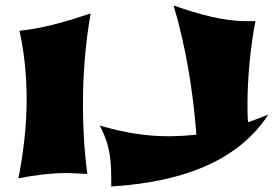

<svg xmlns="http://www.w3.org/2000/svg" viewBox="-20 -631 1009 699"><path d="M310 -582C210 -549 136 -528 51 -519C69 -437 77 -353 77 -270C77 -171 65 -73 47 18C111 6 167 -1 220 -1C250 -1 274 2 298 2C287 -79 282 -164 282 -249C282 -362 291 -474 310 -582ZM957 -214C932 -204 907 -194 883 -186C881 -208 881 -230 881 -253C881 -348 892 -462 910 -554H876C795 -554 706 -578 612 -611C656 -464 683 -299 695 -141C661 -137 626 -135 592 -135C516 -135 434 -147 343 -174C386 -93 385 -34 385 48C672 30 857 -60 957 -214Z"/></svg>

Font: Shojumaru
Style: Regular
Weight: 400
Designer: Astigmatic (AOETI)
Foundry: Astigmatic (AOETI)
Version: Version 1.000